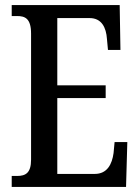

<svg xmlns="http://www.w3.org/2000/svg" viewBox="-20 -734 549 754"><path d="M26 0H475L480 -176H430L426 -133C420 -89 401 -51 352 -51H205V-349H395V-399H205V-663H332C379 -663 397 -626 400 -581L404 -538H453L450 -714H26V-671H47C78 -671 102 -662 102 -602V-107C102 -55 81 -43 47 -43H26Z"/></svg>

Font: Noto Serif Tamil ExtraCondensed Medium
Style: Italic
Weight: 500
Width: 2
Italic angle: -12°
Designer: Indian Type Foundry, Tom Grace, and the Monotype Design Team
Foundry: Monotype Imaging Inc.
Version: Version 2.003